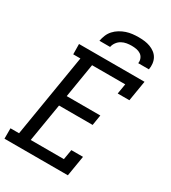

<svg xmlns="http://www.w3.org/2000/svg" viewBox="-228 -1069 1053 1183"><g transform="rotate(30 299.0 -477.5)"><path d="M-2 0V-74H59L156 -662H105L104 -735H570L546 -590H463L475 -662H239L199 -419H438L426 -345H187L142 -74H378L390 -145H473L449 0ZM203 -815Q207 -836 215.5 -857Q224 -878 239.5 -895Q255 -912 275 -924Q295 -936 316 -943Q337 -950 359 -952.5Q381 -955 402 -955Q423 -955 444 -952.5Q465 -950 484 -943Q503 -936 519 -924Q535 -912 544.5 -895Q554 -878 556.5 -857Q559 -836 555 -815H479Q482 -832 475.5 -848Q469 -864 455.5 -873Q442 -882 425 -885Q408 -888 391 -888Q374 -888 356 -885Q338 -882 321.5 -873Q305 -864 293.5 -848Q282 -832 279 -815Z"/></g></svg>

Font: Iosevka Etoile
Style: Italic
Weight: 400
Italic angle: -9°
Designer: Belleve Invis
Foundry: Belleve Invis
Version: Version 22.1.2; ttfautohint (v1.8.4)